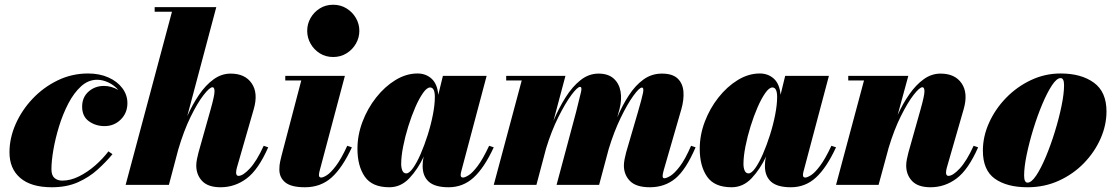

<svg xmlns="http://www.w3.org/2000/svg" viewBox="-20 -780 4710 810"><path d="M454.5 -129.5Q427.5 -97 392 -64.8Q356.5 -32.5 309 -11.2Q261.5 10 198.5 10Q111.5 10 65.8 -29Q20 -68 20 -137.5Q20 -197.5 46 -256.5Q72 -315.5 117.8 -363.8Q163.5 -412 223.5 -441Q283.5 -470 351.5 -470Q400 -470 437.5 -453.2Q475 -436.5 496.2 -408Q517.5 -379.5 517.5 -345Q517.5 -303.5 489.5 -275.8Q461.5 -248 421 -248Q383.5 -248 355 -268.5Q326.5 -289 326.5 -330Q326.5 -369.5 353.5 -393.5Q380.5 -417.5 418.5 -417.5Q450 -417.5 479 -400.5Q462 -420.5 437.5 -432Q413 -443.5 389.5 -443.5Q352.5 -443.5 322 -415.8Q291.5 -388 268.2 -343.2Q245 -298.5 229.2 -247.2Q213.5 -196 205.2 -148Q197 -100 197 -66.5Q197 -40 210 -29Q223 -18 242.5 -18Q277.5 -18 313.5 -36Q349.5 -54 381.8 -82.2Q414 -110.5 437.5 -141.5Z M868.5 -318Q885 -376.5 885 -394.2Q885 -412 876.5 -412Q864.5 -412 838.8 -379Q813 -346 784 -286.8Q755 -227.5 732 -149L692.5 0H510L705.5 -730.5H632.5V-750H892.5L770 -290Q792 -339.5 819.8 -380.2Q847.5 -421 881 -445.2Q914.5 -469.5 953 -469.5Q1014 -469.5 1042 -428.2Q1070 -387 1050.5 -319.5L979.5 -73Q978.5 -69.5 977.2 -63.2Q976 -57 976 -53Q976 -38 986 -38Q1005 -38 1034 -69.2Q1063 -100.5 1092.5 -165L1111.5 -158.5Q1070 -64 1020.5 -27Q971 10 910.5 10Q858 10 833 -16.2Q808 -42.5 808 -82Q808 -93.5 811 -109Q814 -124.5 817.5 -137Z M1276 -650Q1276 -679 1290.2 -704Q1304.5 -729 1329.2 -744.5Q1354 -760 1385.5 -760Q1417 -760 1442 -744.5Q1467 -729 1481.5 -704Q1496 -679 1496 -650Q1496 -621 1481.5 -595.8Q1467 -570.5 1442 -555Q1417 -539.5 1385.5 -539.5Q1354 -539.5 1329.2 -555Q1304.5 -570.5 1290.2 -595.8Q1276 -621 1276 -650ZM1464.5 -158.5Q1424.5 -72 1378.8 -31Q1333 10 1266.5 10Q1208.5 10 1183.5 -10.5Q1158.5 -31 1158.5 -65Q1158.5 -84 1162 -99Q1165.5 -114 1167.5 -122.5L1251 -440.5H1183.5V-460H1435L1328.5 -59.5Q1327.5 -55.5 1326.5 -50.8Q1325.5 -46 1325.5 -41.5Q1325.5 -31 1335 -31Q1343.5 -31 1359.2 -41Q1375 -51 1397 -79.8Q1419 -108.5 1445 -165Z M2063 -158.5Q2023 -72 1978.2 -31Q1933.5 10 1872.5 10Q1815.5 10 1789.2 -13.2Q1763 -36.5 1763 -79.5Q1763 -90 1763.8 -97.5Q1764.5 -105 1765.5 -110L1768 -120Q1743 -66.5 1707 -28.2Q1671 10 1622.5 10Q1550 10 1519 -34.8Q1488 -79.5 1488 -152.5Q1488 -210 1509.2 -266.2Q1530.5 -322.5 1566.8 -368.5Q1603 -414.5 1648.2 -442.2Q1693.5 -470 1741.5 -470Q1776.5 -470 1800.8 -448Q1825 -426 1829 -380L1848.5 -460H2033L1925.5 -55.5Q1923.5 -48 1923.5 -41Q1923.5 -31 1933.5 -31Q1941.5 -31 1957.5 -41Q1973.5 -51 1995.2 -79.8Q2017 -108.5 2043.5 -165ZM1814.5 -371Q1814.5 -411 1794.5 -411Q1781 -411 1764.8 -388Q1748.5 -365 1732.2 -327.8Q1716 -290.5 1702.5 -247.2Q1689 -204 1680.8 -162Q1672.5 -120 1672.5 -88.5Q1672.5 -72 1677.5 -60.2Q1682.5 -48.5 1694 -48.5Q1706.5 -48.5 1722.5 -71Q1738.5 -93.5 1754.5 -130.2Q1770.5 -167 1784.2 -210.2Q1798 -253.5 1806.2 -295.8Q1814.5 -338 1814.5 -371Z M2507.5 0H2328L2410.5 -308Q2425 -367.5 2430.8 -390.5Q2436.5 -413.5 2427 -413.5Q2416 -413.5 2390.2 -378.8Q2364.5 -344 2335.2 -285.2Q2306 -226.5 2284 -154.5L2243 0H2063L2181 -440.5H2115.5V-460H2365.5L2315 -270.5Q2337.5 -324 2366 -369.2Q2394.5 -414.5 2429.2 -442Q2464 -469.5 2505 -469.5Q2545.5 -469.5 2568.8 -448.8Q2592 -428 2598 -394Q2604 -360 2593.5 -319.5L2584 -285Q2605.5 -335.5 2632.8 -377.5Q2660 -419.5 2694.5 -444.5Q2729 -469.5 2772.5 -469.5Q2817 -469.5 2838.8 -448.8Q2860.5 -428 2863.2 -394Q2866 -360 2854.5 -319.5L2780.5 -63.5Q2778.5 -57 2777 -49.5Q2775.5 -42 2775.5 -36.5Q2775.5 -28 2783 -28Q2791.5 -28 2808.5 -38.2Q2825.5 -48.5 2848 -78Q2870.5 -107.5 2895.5 -165L2914.5 -158.5Q2874 -64 2829.2 -27Q2784.5 10 2721.5 10Q2664 10 2638 -16.2Q2612 -42.5 2612 -82Q2612 -93 2615 -108.8Q2618 -124.5 2621.5 -137L2671.5 -308Q2688.5 -366.5 2692.8 -388.5Q2697 -410.5 2688 -410.5Q2677 -410.5 2652 -376Q2627 -341.5 2598.5 -282.8Q2570 -224 2548 -151.5Z M3507 -158.5Q3467 -72 3422.2 -31Q3377.5 10 3316.5 10Q3259.5 10 3233.2 -13.2Q3207 -36.5 3207 -79.5Q3207 -90 3207.8 -97.5Q3208.5 -105 3209.5 -110L3212 -120Q3187 -66.5 3151 -28.2Q3115 10 3066.5 10Q2994 10 2963 -34.8Q2932 -79.5 2932 -152.5Q2932 -210 2953.2 -266.2Q2974.5 -322.5 3010.8 -368.5Q3047 -414.5 3092.2 -442.2Q3137.5 -470 3185.5 -470Q3220.5 -470 3244.8 -448Q3269 -426 3273 -380L3292.5 -460H3477L3369.5 -55.5Q3367.5 -48 3367.5 -41Q3367.5 -31 3377.5 -31Q3385.5 -31 3401.5 -41Q3417.5 -51 3439.2 -79.8Q3461 -108.5 3487.5 -165ZM3258.5 -371Q3258.5 -411 3238.5 -411Q3225 -411 3208.8 -388Q3192.5 -365 3176.2 -327.8Q3160 -290.5 3146.5 -247.2Q3133 -204 3124.8 -162Q3116.5 -120 3116.5 -88.5Q3116.5 -72 3121.5 -60.2Q3126.5 -48.5 3138 -48.5Q3150.5 -48.5 3166.5 -71Q3182.5 -93.5 3198.5 -130.2Q3214.5 -167 3228.2 -210.2Q3242 -253.5 3250.2 -295.8Q3258.5 -338 3258.5 -371Z M3625 -440.5H3558.5V-460H3812L3767 -295Q3789 -343.5 3816.8 -383Q3844.5 -422.5 3877.2 -446Q3910 -469.5 3948 -469.5Q4009 -469.5 4037 -428.2Q4065 -387 4045.5 -319.5L3974.5 -73Q3973.5 -69.5 3972.2 -63.2Q3971 -57 3971 -53Q3971 -38 3981 -38Q4000 -38 4029 -69.2Q4058 -100.5 4087.5 -165L4106.5 -158.5Q4065 -64 4015.5 -27Q3966 10 3905.5 10Q3853 10 3828 -16.2Q3803 -42.5 3803 -82Q3803 -93.5 3806 -109Q3809 -124.5 3812.5 -137L3863.5 -318Q3880 -376.5 3880 -394.2Q3880 -412 3871.5 -412Q3859.5 -412 3834.5 -380Q3809.5 -348 3780.8 -290.5Q3752 -233 3729 -156.5L3686.5 0H3507Z M4315 10Q4228 10 4177.2 -26Q4126.5 -62 4126.5 -144.5Q4126.5 -204.5 4152.8 -262.5Q4179 -320.5 4224.5 -367.2Q4270 -414 4329.2 -442Q4388.5 -470 4454.5 -470Q4541.5 -470 4594.8 -431.2Q4648 -392.5 4648 -310Q4648 -252 4623 -195.2Q4598 -138.5 4553 -92Q4508 -45.5 4447.2 -17.8Q4386.5 10 4315 10ZM4315 -9.5Q4331.5 -9.5 4351.8 -40Q4372 -70.5 4392.5 -119.5Q4413 -168.5 4430.2 -224.5Q4447.5 -280.5 4458.2 -332.5Q4469 -384.5 4469 -420.5Q4469 -450.5 4454.5 -450.5Q4438 -450.5 4417.8 -419.8Q4397.5 -389 4377 -340.2Q4356.5 -291.5 4339.2 -235.2Q4322 -179 4311.2 -127Q4300.5 -75 4300.5 -39.5Q4300.5 -9.5 4315 -9.5Z"/></svg>

Font: Bodoni* 11pt Fatface
Style: Italic
Weight: 900
Italic angle: -13°
Version: Version 2.3